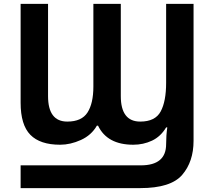

<svg xmlns="http://www.w3.org/2000/svg" viewBox="-20 -734 1107 987"><path d="M86 233H701Q858 233 916.5 165Q975 97 975 -10V-714H834V-308Q834 -213 806 -161Q778 -109 701 -109Q601 -109 601 -240V-714H460V-289Q460 -203 430 -156Q400 -109 326 -109Q227 -109 227 -240V-714H86V-206Q86 -92 136 -41Q186 10 289 10Q342 10 396 -14.5Q450 -39 478 -88H484Q531 10 665 10Q717 10 761.5 -11Q806 -32 834 -79H840Q834 -38 834 7Q834 116 704 116H86Z"/></svg>

Font: Noto Sans UI
Style: Bold
Weight: 700
Designer: Monotype Design Team
Foundry: Monotype Imaging Inc.
Version: Version 1.901